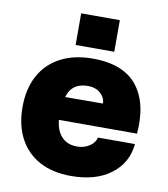

<svg xmlns="http://www.w3.org/2000/svg" viewBox="-87 -854 824 939"><g transform="rotate(10 325.0 -384.0)"><path d="M329 12Q237 12 172 -23Q107 -58 72 -123.5Q37 -189 37 -280Q37 -370 72.5 -435.5Q108 -501 175 -536.5Q242 -572 335 -572Q487 -572 555.5 -486.5Q624 -401 611 -248H182L183 -363L422 -364Q420 -395 396 -415.5Q372 -436 336 -436Q274 -436 248 -395Q222 -354 222 -271Q222 -231 234 -200.5Q246 -170 270.5 -152.5Q295 -135 333 -135Q367 -135 394 -152.5Q421 -170 426 -196H610Q601 -101 526 -44.5Q451 12 329 12ZM240 -623V-780H432V-623Z"/></g></svg>

Font: Azeret Mono Thin ExtraBold
Style: Regular
Weight: 800
Version: Version 1.002